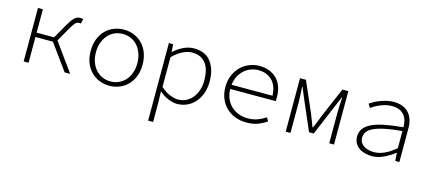

<svg xmlns="http://www.w3.org/2000/svg" viewBox="-55 -970 3710 1666"><g transform="rotate(15 1800.0 -137.5)"><path d="M129 0V-480H173V-270H330L397 -388Q415 -419 428.5 -439Q442 -459 455 -471Q468 -483 480.5 -487.5Q493 -492 509 -492Q523 -492 533 -488L523 -445Q518 -447 515.5 -447Q513 -447 507 -447Q498 -447 490 -444Q482 -441 474 -432.5Q466 -424 456 -409Q446 -394 433 -371L365 -252L547 0H497L330 -231H173V0Z M900 12Q853 12 810.5 -5Q768 -22 736 -54Q704 -86 685.5 -132.5Q667 -179 667 -239Q667 -299 685.5 -346.5Q704 -394 736 -426Q768 -458 810.5 -475Q853 -492 900 -492Q947 -492 989.5 -475Q1032 -458 1064 -426Q1096 -394 1114.5 -346.5Q1133 -299 1133 -239Q1133 -179 1114.5 -132.5Q1096 -86 1064 -54Q1032 -22 989.5 -5Q947 12 900 12ZM900 -27Q940 -27 974.5 -42.5Q1009 -58 1033.5 -86Q1058 -114 1072 -153Q1086 -192 1086 -239Q1086 -287 1072 -326Q1058 -365 1033.5 -393.5Q1009 -422 974.5 -437.5Q940 -453 900 -453Q859 -453 825 -437.5Q791 -422 766.5 -393.5Q742 -365 728 -326Q714 -287 714 -239Q714 -192 728 -153Q742 -114 766.5 -86Q791 -58 825 -42.5Q859 -27 900 -27Z M1305 217V-480H1343L1348 -411H1350Q1386 -446 1434 -469Q1482 -492 1529 -492Q1631 -492 1682 -425.5Q1733 -359 1733 -247Q1733 -186 1714.5 -138Q1696 -90 1665.5 -56.5Q1635 -23 1594 -5.5Q1553 12 1508 12Q1473 12 1429 -6Q1385 -24 1349 -56H1347L1350 42V217ZM1506 -27Q1545 -27 1578 -43Q1611 -59 1635 -88Q1659 -117 1672.5 -157.5Q1686 -198 1686 -247Q1686 -291 1677 -329Q1668 -367 1648.5 -394.5Q1629 -422 1597.5 -437.5Q1566 -453 1522 -453Q1484 -453 1439.5 -431.5Q1395 -410 1350 -365V-98Q1392 -60 1434.5 -43.5Q1477 -27 1506 -27Z M2130 12Q2078 12 2032 -5Q1986 -22 1951.5 -54.5Q1917 -87 1897 -134Q1877 -181 1877 -240Q1877 -298 1897 -345Q1917 -392 1950 -424.5Q1983 -457 2026.5 -474.5Q2070 -492 2117 -492Q2166 -492 2206 -476.5Q2246 -461 2274 -432.5Q2302 -404 2317 -363Q2332 -322 2332 -270Q2332 -261 2332 -251.5Q2332 -242 2330 -233H1922Q1923 -183 1940.5 -144Q1958 -105 1987 -79Q2016 -53 2053.5 -39.5Q2091 -26 2133 -26Q2182 -26 2221 -40.5Q2260 -55 2294 -78L2312 -45Q2280 -23 2237 -5.5Q2194 12 2130 12ZM2118 -454Q2083 -454 2050.5 -442Q2018 -430 1991.5 -406.5Q1965 -383 1947 -349Q1929 -315 1924 -271H2292Q2287 -364 2239 -409Q2191 -454 2118 -454Z M2483 0V-480H2536L2650 -219Q2662 -188 2674.5 -157.5Q2687 -127 2698 -96H2702Q2715 -127 2728 -157.5Q2741 -188 2752 -219L2864 -480H2917V0H2874V-272Q2874 -300 2876 -338.5Q2878 -377 2880 -412H2876Q2865 -386 2854.5 -361Q2844 -336 2833 -311L2722 -47H2680L2566 -311Q2555 -336 2545 -361Q2535 -386 2524 -412H2520Q2522 -377 2524 -338.5Q2526 -300 2526 -272V0Z M3259 12Q3227 12 3196.5 4Q3166 -4 3143 -20Q3120 -36 3106 -61Q3092 -86 3092 -120Q3092 -160 3113 -190Q3134 -220 3178.5 -242Q3223 -264 3292.5 -278Q3362 -292 3460 -301Q3460 -331 3453 -358.5Q3446 -386 3429.5 -407Q3413 -428 3385.5 -440.5Q3358 -453 3317 -453Q3290 -453 3264 -447Q3238 -441 3214 -431Q3190 -421 3170 -409.5Q3150 -398 3135 -388L3115 -421Q3129 -431 3151.5 -443.5Q3174 -456 3201 -466.5Q3228 -477 3259 -484.5Q3290 -492 3322 -492Q3370 -492 3404.5 -477.5Q3439 -463 3461 -438Q3483 -413 3493.5 -379.5Q3504 -346 3504 -307V0H3467L3462 -72H3460Q3418 -39 3365.5 -13.5Q3313 12 3259 12ZM3267 -26Q3358 -26 3460 -113V-267Q3368 -259 3306.5 -246Q3245 -233 3207 -215Q3169 -197 3153 -174Q3137 -151 3137 -122Q3137 -96 3148 -78Q3159 -60 3177.5 -48.5Q3196 -37 3219.5 -31.5Q3243 -26 3267 -26Z"/></g></svg>

Font: Source Code Pro Light
Style: Regular
Weight: 300
Monospace: yes
Designer: Paul D. Hunt, Teo Tuominen
Foundry: Adobe Systems Incorporated
Version: Version 2.030;PS 1.000;hotconv 16.6.51;makeotf.lib2.5.65220